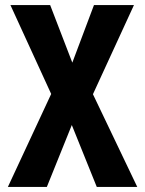

<svg xmlns="http://www.w3.org/2000/svg" viewBox="-20 -734 570 754"><path d="M11 0H164L262 -243L360 0H519L345 -364L506 -714H349L264 -488L177 -714H21L181 -365Z"/></svg>

Font: Noto Sans Mono Condensed ExtraBold
Style: Regular
Weight: 800
Width: 3
Designer: Monotype Design Team
Foundry: Monotype Imaging Inc.
Version: Version 2.014